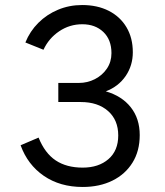

<svg xmlns="http://www.w3.org/2000/svg" viewBox="-20 -732 656 764"><path d="M309 12Q219 12 154.5 -32.2Q90 -76.5 62 -154L133.5 -184.5Q158.5 -122.5 201.5 -93.8Q244.5 -65 309 -65Q372.5 -65 411.5 -98.8Q450.5 -132.5 450.5 -193Q450.5 -254.5 410 -290.2Q369.5 -326 301.5 -326H212V-402H294Q328 -402 357.8 -417.2Q387.5 -432.5 405.5 -459.2Q423.5 -486 423.5 -520.5Q423.5 -574 391.2 -604.8Q359 -635.5 307.5 -635.5Q257 -635.5 215.5 -607.5Q174 -579.5 153 -534L81 -563Q99 -607.5 132.5 -641Q166 -674.5 210.8 -693.2Q255.5 -712 307 -712Q367.5 -712 413 -688.8Q458.5 -665.5 483.5 -623.2Q508.5 -581 508.5 -524Q508.5 -471 479.8 -429.2Q451 -387.5 401 -368.5Q465 -350 500.5 -305Q536 -260 536 -194.5Q536 -131 507.2 -84.8Q478.5 -38.5 427.2 -13.2Q376 12 309 12Z"/></svg>

Font: Overpass Mono
Style: Regular
Weight: 400
Designer: Delve Withrington, Dave Bailey
Foundry: Delve Fonts LLC
Version: Version 4.000